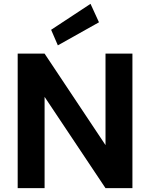

<svg xmlns="http://www.w3.org/2000/svg" viewBox="-20 -979 780 999"><path d="M72 0V-700H212L529 -224V-700H669V0H529L212 -475V0ZM281 -743 246 -824 451 -959 495 -863Z"/></svg>

Font: DM Sans 11pt ExtraBold
Style: Regular
Weight: 800
Version: Version 4.004;gftools[0.9.30]